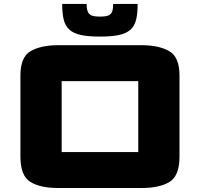

<svg xmlns="http://www.w3.org/2000/svg" viewBox="-20 -933 1000 960"><path d="M82.1 -555.5Q82.1 -648.3 133.7 -677.6Q185.3 -707 270 -707H688.6Q773.6 -707 825.5 -677.6Q877.5 -648.3 877.5 -555.5V-150.5Q877.5 -54.2 827.9 -23.6Q778.3 7 688.6 7H270Q180.3 7 131.2 -23.9Q82.1 -54.7 82.1 -150.5ZM288.3 -527.2V-172.8Q288.3 -172.8 288.3 -172.8Q288.3 -172.8 288.3 -172.8H671.3Q671.3 -172.8 671.3 -172.8Q671.3 -172.8 671.3 -172.8V-527.2Q671.3 -527.2 671.3 -527.2Q671.3 -527.2 671.3 -527.2H288.3Q288.3 -527.2 288.3 -527.2Q288.3 -527.2 288.3 -527.2ZM290.9 -913.3H413.2Q413.2 -893.8 416.5 -881.6Q419.8 -869.5 427.5 -862.4Q435.2 -855.2 448 -852.6Q460.8 -850 479.8 -850Q499.3 -850 512 -852.6Q524.7 -855.2 532.2 -862.4Q539.8 -869.5 542.8 -881.7Q545.9 -893.9 545.9 -913.3H668.2Q668.2 -866.2 660.7 -834.8Q653.1 -803.4 632.3 -784.6Q611.5 -765.8 574.8 -757.9Q538 -750.1 479.8 -750.1Q421.6 -750.1 384.8 -757.9Q348.1 -765.8 327.1 -784.6Q306.2 -803.4 298.6 -834.8Q290.9 -866.2 290.9 -913.3Z"/></svg>

Font: Science Gothic
Style: Regular
Weight: 400
Designer: Thomas Phinney, Vassil Kateliev, Brandon Buerkle
Foundry: Font Detective LLC
Version: Version 1.018